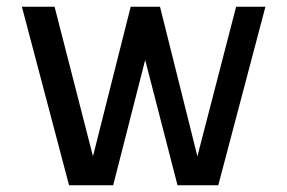

<svg xmlns="http://www.w3.org/2000/svg" viewBox="-20 -550 853 570"><path d="M185 0 45 -530H142L256 -86L368 -530H455L566 -86L681 -530H768L628 0H507L411 -372L316 0Z"/></svg>

Font: Orienta
Style: Regular
Weight: 400
Designer: Eduardo Rodriguez Tunni
Foundry: Eduardo Rodriguez Tunni
Version: Version 1.002; ttfautohint (v1.8.4.7-5d5b);gftools[0.9.23]